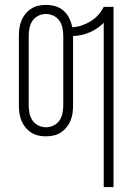

<svg xmlns="http://www.w3.org/2000/svg" viewBox="-20 -548 540 783"><path d="M403 215V-455Q378 -430 345.5 -416Q313 -402 278 -401V-120Q278 -104 276 -88Q274 -72 268 -57Q262 -42 252 -29.5Q242 -17 228.5 -8Q215 1 199 4.5Q183 8 167 8Q151 8 135.5 4.5Q120 1 106.5 -8Q93 -17 83 -29.5Q73 -42 67 -57Q61 -72 59 -88Q57 -104 57 -120V-400Q57 -416 59 -432Q61 -448 67 -463Q73 -478 83 -490.5Q93 -503 106.5 -512Q120 -521 135.5 -524.5Q151 -528 167 -528Q187 -528 206 -522.5Q225 -517 239.5 -504Q254 -491 262.5 -473.5Q271 -456 275 -437Q295 -438 314 -444.5Q333 -451 350 -461.5Q367 -472 380.5 -487Q394 -502 403 -520H443V215ZM167 -29Q184 -29 199 -36.5Q214 -44 223 -57.5Q232 -71 235 -87.5Q238 -104 238 -120V-400Q238 -416 235 -432.5Q232 -449 223 -462.5Q214 -476 199 -483.5Q184 -491 167 -491Q151 -491 136 -483.5Q121 -476 112 -462.5Q103 -449 100 -432.5Q97 -416 97 -400V-120Q97 -104 100 -87.5Q103 -71 112 -57.5Q121 -44 136 -36.5Q151 -29 167 -29Z"/></svg>

Font: Iosevka SS18 Extralight
Style: Regular
Weight: 200
Monospace: yes
Designer: Belleve Invis
Foundry: Belleve Invis
Version: Version 25.1.1; ttfautohint (v1.8.4)